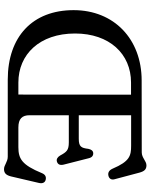

<svg xmlns="http://www.w3.org/2000/svg" viewBox="89 -854 784 1003"><g transform="rotate(90 481.5 -352.0)"><path d="M917 -198.5C902.5 -201.5 891 -195.5 884 -178.5C841 -74 809 -55.5 748 -55.5H645.5C599.5 -55.5 581.5 -75.5 581.5 -114V-319H723C764.5 -319 773.5 -307.5 792 -273.5C800.5 -259.5 811.5 -253 824 -257C838.5 -261.5 844 -273 839.5 -292L806 -423.5C802 -440 792.5 -447.5 778.5 -446.5C767 -445.5 760 -436 757 -420.5C752.5 -384 746 -371 704 -371H581.5V-644.5H740.5C793.5 -644.5 822.5 -637 860.5 -548C869 -528.5 882 -523 895.5 -525.5C911 -528 921 -540 916 -557.5L881 -689C874 -713.5 864.5 -724.5 843 -724.5C820.5 -724.5 804 -700 775.5 -700L400 -699.5C183.5 -699.5 32.5 -555 32.5 -344C32.5 -130 170.5 0 396 0H798C825.5 0 841.5 19.5 863 19.5C884.5 19.5 894.5 8 901 -16.5L935 -162C940 -182 933 -195.5 917 -198.5ZM410.5 -55.5C264 -55.5 154.5 -166 154.5 -351.5C154.5 -531.5 261.5 -644 410.5 -644H474L473.5 -55.5Z"/></g></svg>

Font: dr Title
Style: Regular
Weight: 400
Version: Version 1.000;hotconv 1.0.109;makeotfexe 2.5.65596